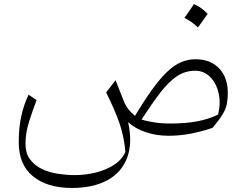

<svg xmlns="http://www.w3.org/2000/svg" viewBox="-20 -650 1195 932"><path d="M796.7 9C833.8 9 870 5.7 904.8 -1C939.5 -7.6 975.2 -17.1 1011.9 -29.5C1032.9 -54.3 1048.6 -75.2 1059 -92.4C1069.5 -109 1076.7 -125.7 1080.5 -142.4C1083.8 -158.6 1085.7 -177.6 1085.7 -199.5C1085.7 -249 1071.9 -288.6 1043.8 -318.1C1015.7 -347.6 977.1 -362.4 929 -362.4C895.7 -362.4 864.3 -353.3 835.2 -335.7C806.2 -318.1 775.7 -289 743.8 -249C711.9 -208.6 675.7 -154.8 635.2 -87.6C621.9 -99 611 -110 602.9 -120C594.8 -130 586.7 -144.3 579.5 -162.9L541 -260.5L495.2 -201.4C523.3 -144.8 545.2 -94.8 560.5 -50.5C575.2 -6.2 584.8 40 588.6 87.1C578.6 111.4 560.5 132.4 535.2 149C510 165.7 480.5 178.6 446.7 187.1C412.9 195.7 377.6 200 341.9 200C315.2 200 288.1 197.6 260 193.3C231.9 189 206.2 181 182.9 170C159.5 159 140.5 143.3 125.7 123.3C111 103.8 103.8 78.1 103.8 47.1C103.8 12.9 109.5 -22.9 121.4 -60.5C133.3 -97.6 145.2 -131.9 157.6 -163.8L118.6 -190.5C102.4 -155.7 90.5 -120.5 82.9 -84.3C74.8 -47.6 71 -6.2 71 40.5C71 112.9 93.8 168.1 140 205.7C186.2 243.3 249 262.4 328.6 262.4C398.6 262.4 456.2 249.5 502.4 224.3C548.1 199 580 162.4 597.6 114.3C615.2 66.7 616.7 9.5 601.9 -57.1C623.3 -37.1 651.4 -21 685.7 -9C720 2.9 757.1 9 796.7 9ZM1038.6 -93.8C1008.6 -79 975.2 -68.6 939.5 -61.4C903.8 -54.3 859.5 -50.5 806.7 -50.5C776.2 -50.5 749 -52.4 725.2 -56.7C701.4 -60.5 681.9 -64.8 667.1 -70C701 -121.9 731 -165.2 758.1 -200.5C785.2 -235.2 811.9 -261.9 838.6 -280C865.2 -297.6 894.8 -306.7 926.7 -306.7C955.7 -306.7 980.5 -296.7 1000.5 -276.2C1020.5 -255.7 1034.3 -229 1041.4 -196.7C1048.6 -164.3 1047.6 -130 1038.6 -93.8ZM921.4 -630C913.3 -618.1 905.7 -607.1 898.6 -596.2C891 -585.2 883.3 -574.3 875.2 -563.3C886.7 -557.1 898.1 -550.5 909.5 -542.9C920.5 -534.8 931 -526.2 941 -517.1C949 -528.1 957.1 -539.5 965.2 -550.5C972.9 -561.4 980.5 -571.9 988.1 -582.9C975.2 -595.7 963.3 -605.7 952.4 -613.3C941.4 -620.5 931 -626.2 921.4 -630Z"/></svg>

Font: Pinar Light
Style: Regular
Weight: 300
Designer: Amin Abedi
Version: Version 2.00;September 9, 2021;FontCreator 13.0.0.2683 64-bi